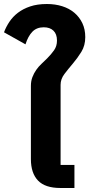

<svg xmlns="http://www.w3.org/2000/svg" viewBox="-71 -937 445 957"><path d="M230 0Q154 0 118.5 -37Q83 -74 83 -144V-509Q83 -533 90.5 -552.5Q98 -572 109.5 -588.5Q121 -605 135.5 -618.5Q150 -632 164 -646Q184 -666 198.5 -686.5Q213 -707 213 -735Q213 -767 195.5 -784Q178 -801 147 -801Q112 -801 90.5 -779Q69 -757 56 -716L-51 -776Q-41 -803 -24 -828.5Q-7 -854 18.5 -873.5Q44 -893 79.5 -905Q115 -917 163 -917Q204 -917 239 -906Q274 -895 299.5 -873.5Q325 -852 339.5 -821.5Q354 -791 354 -752Q354 -710 334.5 -678.5Q315 -647 292 -620Q269 -593 250 -568Q231 -543 231 -514V-115H300V0Z"/></svg>

Font: IBM Plex Thai
Style: Bold
Weight: 700
Designer: Mike Abbink, Paul van der Laan, Pieter van Rosmalen, Ben Mitchell, Mark Frömberg
Foundry: Bold Monday
Version: Version 1.0